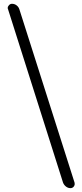

<svg xmlns="http://www.w3.org/2000/svg" viewBox="-20 -810 432 1010"><path d="M350.6 179.7Q337.9 179.7 327.1 171.4Q316.4 163.1 311.5 150.4L22.5 -760.7Q20.5 -764.6 20.5 -768.6Q20.5 -774.4 25.4 -780.3Q32.2 -790 43 -790Q56.6 -790 67.4 -781.7Q78.1 -773.4 82 -760.7L372.1 150.4Q373 154.3 373 158.2Q373 164.1 369.1 169.9Q362.3 179.7 350.6 179.7Z"/></svg>

Font: Gen Jyuu Gothic P Normal
Style: Regular
Weight: 300
Designer: [Source Han Sans]
Ryoko NISHIZUKA  (kana & ideographs); Paul D. Hunt (Latin, Greek & Cyrillic); Wenlong ZHANG  (bopomofo
Version: Version 1.002.20150607